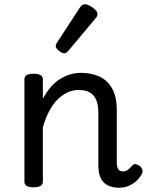

<svg xmlns="http://www.w3.org/2000/svg" viewBox="-20 -859 686 896"><path d="M537 17Q511 17 492.5 10Q474 3 462 -10Q450 -23 444.5 -43Q439 -63 439 -88V-334Q439 -368 429.5 -391.5Q420 -415 400 -427Q380 -439 346 -439Q321 -439 297 -428.5Q273 -418 251 -397Q229 -376 211 -343Q193 -310 180 -265V-11Q180 2 169 8.5Q158 15 136 15Q115 15 104.5 8.5Q94 2 94 -11V-489Q94 -502 104.5 -508.5Q115 -515 136 -515Q158 -515 169 -508.5Q180 -502 180 -489V-398Q196 -428 215.5 -451Q235 -474 258.5 -489Q282 -504 306.5 -511.5Q331 -519 358 -519Q407 -519 444.5 -501.5Q482 -484 503.5 -445.5Q525 -407 525 -343V-99Q525 -85 528.5 -76Q532 -67 538.5 -63Q545 -59 554 -59Q563 -59 570 -62.5Q577 -66 584 -73Q591 -80 599 -88Q606 -95 615.5 -92.5Q625 -90 634 -83Q643 -74 645 -64.5Q647 -55 641 -46Q630 -26 613.5 -12Q597 2 577.5 9.5Q558 17 537 17ZM281 -610Q270 -610 255 -622Q240 -634 240 -644Q240 -647 241 -650Q242 -653 246 -660L353 -824Q358 -832 363.5 -835.5Q369 -839 377 -839Q387 -839 400.5 -831.5Q414 -824 424.5 -813.5Q435 -803 435 -794Q435 -787 432.5 -782.5Q430 -778 423 -770L300 -623Q288 -610 281 -610Z"/></svg>

Font: Playwrite HR Lijeva
Style: Regular
Weight: 400
Designer: Veronika Burian, José Scaglione
Foundry: TypeTogether
Version: Version 1.002